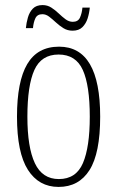

<svg xmlns="http://www.w3.org/2000/svg" viewBox="-20 -727 461 757"><path d="M211 10Q133 10 90 -57.5Q47 -125 47 -267Q47 -406 87.5 -474.5Q128 -543 213 -543Q375 -543 375 -267Q375 -123 333 -56.5Q291 10 211 10ZM212 -21Q280 -21 307 -84Q334 -147 334 -267Q334 -390 306.5 -451Q279 -512 211 -512Q143 -512 115.5 -451Q88 -390 88 -267Q88 -146 117.5 -83.5Q147 -21 212 -21ZM266 -606Q246 -606 230 -616Q214 -626 200 -639Q186 -652 173.5 -661.5Q161 -671 147 -671Q127 -671 119.5 -655Q112 -639 110 -616H82Q84 -637 90 -658Q96 -679 109.5 -693Q123 -707 148 -707Q167 -707 182.5 -697Q198 -687 211.5 -674Q225 -661 238.5 -651Q252 -641 267 -641Q288 -641 295.5 -658Q303 -675 305 -697H334Q332 -675 325.5 -654.5Q319 -634 305 -620Q291 -606 266 -606Z"/></svg>

Font: Noto Serif Myanmar ExtraCondensed ExtraLight
Style: Regular
Weight: 200
Width: 2
Designer: Ben Mitchell and the Monotype Design Team
Foundry: Monotype Imaging Inc.
Version: Version 2.106; ttfautohint (v1.8.4.7-5d5b)